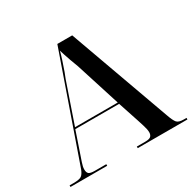

<svg xmlns="http://www.w3.org/2000/svg" viewBox="-155 -883 1067 1051"><g transform="rotate(-30 378.5 -357.0)"><path d="M2 0H234V-10H162Q133 -10 124 -18Q115 -26 115 -45Q115 -62 123.5 -86.5Q132 -111 137 -126L183 -261H460L504 -128Q507 -118 516 -90Q525 -62 525 -44Q525 -29 516.5 -19.5Q508 -10 480 -10H427V0H741V-10H723Q692 -10 680.5 -23Q669 -36 655 -76L425 -714H331L100 -53Q90 -28 77 -19Q64 -10 27 -10H2ZM187 -271 274 -524Q278 -532 288.5 -561Q299 -590 309.5 -622.5Q320 -655 325 -675Q334 -644 348.5 -603.5Q363 -563 368 -551L457 -271Z"/></g></svg>

Font: Noto Serif Display Semi
Style: Regular
Weight: 600
Designer: Monotype Design Team
Foundry: Monotype Imaging Inc.
Version: Version 1.900